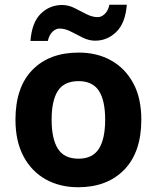

<svg xmlns="http://www.w3.org/2000/svg" viewBox="-20 -777 659 807"><path d="M574 -274Q574 -138 502.5 -64Q431 10 308 10Q232 10 172.5 -23Q113 -56 79 -119.5Q45 -183 45 -274Q45 -410 116 -483Q187 -556 311 -556Q388 -556 447 -523Q506 -490 540 -427.5Q574 -365 574 -274ZM197 -274Q197 -193 223.5 -151.5Q250 -110 310 -110Q369 -110 395.5 -151.5Q422 -193 422 -274Q422 -355 395.5 -395.5Q369 -436 310 -436Q250 -436 223.5 -395.5Q197 -355 197 -274ZM108 -605Q114 -683 151.5 -719.5Q189 -756 241 -756Q268 -756 293.5 -743Q319 -730 343.5 -717.5Q368 -705 391 -705Q406 -705 420 -718Q434 -731 440 -757H513Q507 -680 469 -643Q431 -606 380 -606Q354 -606 328.5 -618.5Q303 -631 278.5 -644Q254 -657 230 -657Q215 -657 201 -644Q187 -631 181 -605Z"/></svg>

Font: Noto Sans NKo Unjoined
Style: Bold
Weight: 700
Designer: Monotype Design Team
Foundry: Monotype Imaging Inc.
Version: Version 2.004